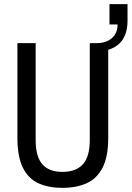

<svg xmlns="http://www.w3.org/2000/svg" viewBox="-20 -894 635 926"><path d="M281 12Q213 12 164.5 -10.5Q116 -33 90 -86Q64 -139 64 -229V-686H152V-218Q152 -139 184 -102Q216 -65 281 -65Q347 -65 380 -102Q413 -139 413 -218V-686H446Q492 -686 519.5 -710Q547 -734 547 -776H508V-874H595V-795Q595 -682 502 -654V-229Q502 -139 475 -86Q448 -33 398.5 -10.5Q349 12 281 12Z"/></svg>

Font: Archivo Condensed
Style: Regular
Weight: 400
Width: 3
Designer: Hector Gatti
Foundry: Omnibus-Type
Version: Version 2.001; ttfautohint (v1.8.3)